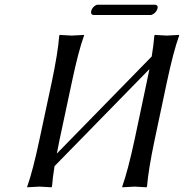

<svg xmlns="http://www.w3.org/2000/svg" viewBox="-20 -797 785 820"><path d="M200.7 -444.8Q228 -574.2 232.9 -645L235.8 -647.9Q237.8 -647.9 286.1 -645Q286.1 -645 338.9 -647.9V-645Q314.5 -577.6 286.6 -444.8L234.4 -200.2Q228 -170.9 222.7 -141.1L627.9 -555.7Q636.2 -606.4 639.2 -645L641.6 -647.9Q643.6 -647.9 691.9 -645Q691.9 -645 744.6 -647.9L745.1 -645Q720.7 -577.6 692.4 -444.8L640.6 -200.2Q613.3 -70.8 607.9 0L605.5 2.9Q603.5 2.9 555.2 0Q555.2 0 502.4 2.9L502 0Q526.4 -68.8 554.7 -200.2L606.4 -444.8Q613.3 -476.1 618.2 -502L212.9 -87.4Q204.6 -36.1 202.1 0L199.2 2.9Q197.3 2.9 148.9 0Q148.9 0 96.2 2.9V0Q120.6 -68.8 148.4 -200.2ZM622.6 -732.9H378.9Q367.2 -734.4 369.1 -748Q372.6 -765.1 388.7 -774.4Q393.6 -776.9 397 -776.9H642.1Q654.8 -775.4 653.3 -763.2Q649.4 -745.1 631.8 -735.4Q627 -732.9 622.6 -732.9Z"/></svg>

Font: Linux Biolinum Capitals O
Style: Italic Samll Caps
Weight: 400
Italic angle: -12°
Designer: Philipp H. Poll
Foundry: Philipp H. Poll
Version: Version 0.6.2